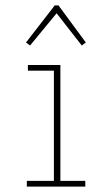

<svg xmlns="http://www.w3.org/2000/svg" viewBox="-20 -689 415 709"><path d="M79 0V-21H179V-428H83V-449H203V-21H295V0ZM91 -521 76 -532 182 -669H196L297 -532L282 -521L189 -640Z"/></svg>

Font: Inconsolata Condensed ExtraLight
Style: Regular
Weight: 200
Width: 3
Monospace: yes
Designer: Raph Levien, Cyreal, Brenton Simpson
Foundry: Raph Levien, Cyreal, Google
Version: Version 3.100; ttfautohint (v1.8.4.7-5d5b)